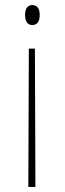

<svg xmlns="http://www.w3.org/2000/svg" viewBox="-20 -563 256 759"><path d="M107 -543C93 -543 79 -533 79 -504C79 -474 93 -464 107 -464C124 -464 137 -474 137 -504C137 -533 124 -543 107 -543ZM118 -371H94L92 176H120Z"/></svg>

Font: Noto Serif Bengali ExtraCondensed Thin
Style: Regular
Weight: 100
Width: 2
Designer: Juan Bruce, Universal Thirst, Indian Type Foundry and the Monotype Design Team.
Foundry: Monotype Imaging Inc.
Version: Version 2.003